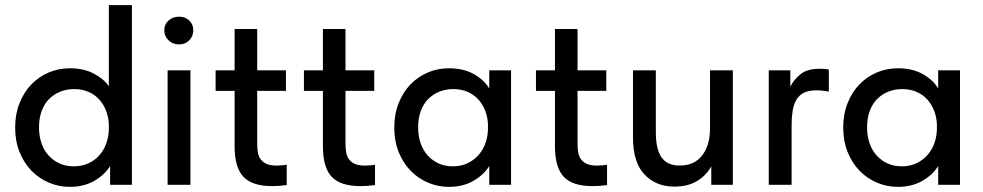

<svg xmlns="http://www.w3.org/2000/svg" viewBox="-20 -720 3829 748"><path d="M252 8Q210 8 171.5 -8Q133 -24 103.5 -54Q74 -84 56.5 -127Q39 -170 39 -223Q39 -275 56 -318Q73 -361 102 -391Q131 -421 169.5 -437.5Q208 -454 252 -454Q306 -454 345 -433.5Q384 -413 404 -384V-700H494V0H409V-73Q387 -38 346.5 -15Q306 8 252 8ZM267 -72Q299 -72 324 -83.5Q349 -95 366.5 -114.5Q384 -134 393.5 -160Q403 -186 404 -214V-235Q403 -263 393.5 -288Q384 -313 367 -332Q350 -351 325 -362Q300 -373 269 -373Q240 -373 215 -363Q190 -353 171.5 -334.5Q153 -316 142.5 -288Q132 -260 132 -224Q132 -189 142 -161Q152 -133 170 -113.5Q188 -94 212.5 -83Q237 -72 267 -72Z M633 -446H722V0H633ZM678 -547Q653 -547 636.5 -563Q620 -579 620 -602Q620 -625 636.5 -640Q653 -655 678 -655Q702 -655 717.5 -640Q733 -625 733 -602Q733 -579 717.5 -563Q702 -547 678 -547Z M820 -446H894V-607H982V-446H1094V-366H982V-163Q982 -143 984.5 -127Q987 -111 995.5 -99.5Q1004 -88 1018.5 -81.5Q1033 -75 1057 -75Q1076 -75 1097 -78V1Q1083 3 1068.5 4Q1054 5 1040 5Q962 5 928 -31.5Q894 -68 894 -150V-366H820Z M1164 -446H1238V-607H1326V-446H1438V-366H1326V-163Q1326 -143 1328.5 -127Q1331 -111 1339.5 -99.5Q1348 -88 1362.5 -81.5Q1377 -75 1401 -75Q1420 -75 1441 -78V1Q1427 3 1412.5 4Q1398 5 1384 5Q1306 5 1272 -31.5Q1238 -68 1238 -150V-366H1164Z M1729 8Q1687 8 1648.5 -8Q1610 -24 1580.5 -54Q1551 -84 1533.5 -127Q1516 -170 1516 -223Q1516 -275 1533 -318Q1550 -361 1579 -391Q1608 -421 1646.5 -437.5Q1685 -454 1729 -454Q1787 -454 1827.5 -430.5Q1868 -407 1886 -375V-446H1971V0H1886V-73Q1864 -38 1823.5 -15Q1783 8 1729 8ZM1744 -72Q1777 -72 1802.5 -84.5Q1828 -97 1845.5 -117.5Q1863 -138 1872 -164.5Q1881 -191 1881 -220V-235Q1880 -263 1870.5 -288Q1861 -313 1844 -332Q1827 -351 1802 -362Q1777 -373 1746 -373Q1717 -373 1692 -363Q1667 -353 1648.5 -334.5Q1630 -316 1619.5 -288Q1609 -260 1609 -224Q1609 -189 1619 -161Q1629 -133 1647 -113.5Q1665 -94 1689.5 -83Q1714 -72 1744 -72Z M2068 -446H2142V-607H2230V-446H2342V-366H2230V-163Q2230 -143 2232.5 -127Q2235 -111 2243.5 -99.5Q2252 -88 2266.5 -81.5Q2281 -75 2305 -75Q2324 -75 2345 -78V1Q2331 3 2316.5 4Q2302 5 2288 5Q2210 5 2176 -31.5Q2142 -68 2142 -150V-366H2068Z M2607 7Q2536 7 2491 -40Q2446 -87 2446 -185V-446H2535V-205Q2535 -138 2557.5 -106.5Q2580 -75 2628 -75Q2685 -75 2715.5 -114.5Q2746 -154 2746 -218V-446H2835V0H2751V-72Q2733 -38 2697 -15.5Q2661 7 2607 7Z M3171 -452Q3179 -452 3190 -451.5Q3201 -451 3209 -449V-363Q3184 -368 3160 -368Q3130 -368 3111.5 -358.5Q3093 -349 3082.5 -331Q3072 -313 3068 -288.5Q3064 -264 3064 -234V0H2975V-446H3059V-382Q3071 -408 3097.5 -430Q3124 -452 3171 -452Z M3478 8Q3436 8 3397.5 -8Q3359 -24 3329.5 -54Q3300 -84 3282.5 -127Q3265 -170 3265 -223Q3265 -275 3282 -318Q3299 -361 3328 -391Q3357 -421 3395.5 -437.5Q3434 -454 3478 -454Q3536 -454 3576.5 -430.5Q3617 -407 3635 -375V-446H3720V0H3635V-73Q3613 -38 3572.5 -15Q3532 8 3478 8ZM3493 -72Q3526 -72 3551.5 -84.5Q3577 -97 3594.5 -117.5Q3612 -138 3621 -164.5Q3630 -191 3630 -220V-235Q3629 -263 3619.5 -288Q3610 -313 3593 -332Q3576 -351 3551 -362Q3526 -373 3495 -373Q3466 -373 3441 -363Q3416 -353 3397.5 -334.5Q3379 -316 3368.5 -288Q3358 -260 3358 -224Q3358 -189 3368 -161Q3378 -133 3396 -113.5Q3414 -94 3438.5 -83Q3463 -72 3493 -72Z"/></svg>

Font: Tilda Sans Medium
Style: Regular
Weight: 500
Designer: ParaType Ltd
Foundry: ParaType Ltd
Version: Version 1.009